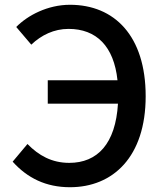

<svg xmlns="http://www.w3.org/2000/svg" viewBox="-20 -770 686 804"><path d="M180 -336H474C464 -168 388 -88 270 -88C197 -88 142 -119 95 -167L33 -93C95 -24 173 14 273 14C453 14 590 -113 590 -367C590 -620 459 -750 273 -750C180 -750 96 -706 48 -657L111 -583C153 -623 206 -649 267 -649C384 -649 457 -576 472 -434H180Z"/></svg>

Font: Noto Sans TC Medium
Style: Regular
Weight: 500
Designer: Ryoko NISHIZUKA 西塚涼子 (kana, bopomofo & ideographs); Paul D. Hunt (Latin, Greek & Cyrillic); Sandoll Communications 산돌커뮤니
Foundry: Adobe
Version: Version 2.004;hotconv 1.0.118;makeotfexe 2.5.65603